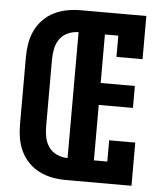

<svg xmlns="http://www.w3.org/2000/svg" viewBox="-53 -781 705 828"><g transform="rotate(5 300.0 -367.5)"><path d="M262 0V-735H547V-548H434V-640H376V-430H524V-335H376V-95H434V-187H547V0ZM262 0Q233 0 204 -5.5Q175 -11 148.5 -24Q122 -37 101 -58.5Q80 -80 67.5 -106.5Q55 -133 50 -162Q45 -191 45 -221V-514Q45 -544 50 -573Q55 -602 67.5 -628.5Q80 -655 101 -676.5Q122 -698 148.5 -711Q175 -724 204 -729.5Q233 -735 262 -735V-640Q239 -640 217 -630.5Q195 -621 181.5 -602.5Q168 -584 163 -560.5Q158 -537 158 -514V-221Q158 -198 163 -174.5Q168 -151 181.5 -132.5Q195 -114 217 -104.5Q239 -95 262 -95Z"/></g></svg>

Font: Iosevka HT Extrabold Extended
Style: Regular
Weight: 800
Width: 7
Monospace: yes
Designer: Belleve Invis
Foundry: Belleve Invis
Version: Version 32.3.0; ttfautohint (v1.8.4)